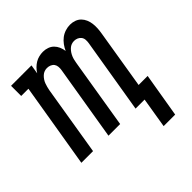

<svg xmlns="http://www.w3.org/2000/svg" viewBox="-189 -676 977 977"><g transform="rotate(-45 300.0 -187.0)"><path d="M518 164H435L462 0H397L464 -404Q466 -416 465 -427.5Q464 -439 457.5 -447.5Q451 -456 441 -460.5Q431 -465 419 -465Q409 -465 399.5 -461.5Q390 -458 382 -450.5Q374 -443 368 -434Q362 -425 358 -415.5Q354 -406 352 -396.5Q350 -387 348 -377L286 0H202L269 -404Q271 -416 270 -427.5Q269 -439 263 -447.5Q257 -456 246.5 -460.5Q236 -465 224 -465Q214 -465 204.5 -461.5Q195 -458 187 -450.5Q179 -443 173 -434Q167 -425 163.5 -415.5Q160 -406 157.5 -396.5Q155 -387 153 -377L91 0H7L83 -457H31V-530H178L170 -481Q178 -494 189 -505Q200 -516 212.5 -523.5Q225 -531 239.5 -534.5Q254 -538 268 -538Q285 -538 300.5 -532.5Q316 -527 327 -516Q338 -505 344.5 -490Q351 -475 353 -459Q360 -475 371 -490Q382 -505 396.5 -516Q411 -527 428.5 -532.5Q446 -538 463 -538Q480 -538 495.5 -532.5Q511 -527 522 -516Q533 -505 539.5 -490Q546 -475 548 -458.5Q550 -442 549 -425Q548 -408 545 -391L493 -74H558Z"/></g></svg>

Font: Iosevka Slab Extended
Style: Italic
Weight: 400
Width: 7
Italic angle: -9°
Monospace: yes
Designer: Belleve Invis
Foundry: Belleve Invis
Version: Version 11.1.0; ttfautohint (v1.8.3)